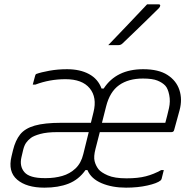

<svg xmlns="http://www.w3.org/2000/svg" viewBox="-20 -855 890 885"><path d="M289 -536Q349 -536 390.5 -513.5Q432 -491 448 -447H458Q516 -536 640 -536Q711 -536 752 -509.5Q793 -483 807 -440Q821 -397 808 -348Q802 -325 796.5 -306Q791 -287 783 -257Q781 -246 770 -246H440L420 -168Q411 -133 416 -112.5Q421 -92 434 -75Q446 -60 477 -46.5Q508 -33 563 -33Q616 -33 652.5 -42.5Q689 -52 723 -71H735Q733 -61 730 -51Q727 -41 725 -31Q724 -27 720 -23Q704 -10 659.5 0Q615 10 561 10Q497 10 448.5 -10.5Q400 -31 383 -71H374Q343 -27 296 -8.5Q249 10 185 10Q102 10 59 -27Q16 -64 33 -134L40 -163Q51 -208 73 -235.5Q95 -263 140 -276Q185 -289 263 -289H399L411 -338Q428 -406 393.5 -448Q359 -490 282 -490Q209 -490 143 -465H131Q136 -486 142 -506Q144 -513 147 -514Q169 -522 207.5 -529Q246 -536 289 -536ZM639 -493Q572 -493 529 -462.5Q486 -432 469 -364L450 -289H742Q747 -309 751 -323.5Q755 -338 759 -357Q766 -388 760 -417.5Q754 -447 742 -460Q729 -474 706 -483.5Q683 -493 639 -493ZM193 -34Q232 -34 267 -44Q302 -54 328 -78.5Q354 -103 364 -145L389 -246H245Q196 -246 165.5 -237.5Q135 -229 122 -219Q109 -209 100.5 -197Q92 -185 87 -165L79 -131Q69 -89 92.5 -61.5Q116 -34 185 -34ZM658 -835H711Q719 -835 718.5 -829Q718 -823 712 -817Q681 -787 657 -763Q633 -739 607 -714.5Q581 -690 545 -655Q537 -647 526 -647H479Q522 -692 568 -740Q614 -788 658 -835Z"/></svg>

Font: Recursive Sn Lnr St Lt
Style: Italic
Weight: 300
Italic angle: -15°
Version: Version 1.079;hotconv 1.0.112;makeotfexe 2.5.65598; ttfautoh